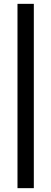

<svg xmlns="http://www.w3.org/2000/svg" viewBox="-20 -770 266 999"><path d="M71 -750H156V209H71Z"/></svg>

Font: Cabin Condensed
Style: Regular
Weight: 400
Width: 3
Designer: Pablo Impallari
Foundry: Pablo Impallari. http://www.impallari.com Igino Marini. http://www.ikern.com
Version: Version 2.200